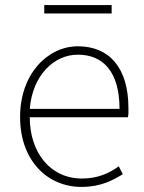

<svg xmlns="http://www.w3.org/2000/svg" viewBox="-20 -722 567 755"><path d="M154 -669H419V-702H154ZM300 13C377 13 423 -13 463 -37L447 -68C407 -39 362 -20 302 -20C178 -20 97 -122 97 -261H483C486 -274 485 -286 485 -297C485 -454 411 -540 286 -540C169 -540 59 -433 59 -262C59 -90 167 13 300 13ZM97 -294C108 -427 193 -507 286 -507C386 -507 450 -439 450 -294Z"/></svg>

Font: SSpoqa Han Sans Neo Thin
Style: Regular
Weight: 100
Designer: [Spoqa Han Sans Neo] Dong-huui Kim  Younghwa Kang  Yujin Lee  [Noto Sans] Ryoko NISHIZUKA  (kana & ideographs); Paul D. 
Foundry: Spoqa (http://www.spoqa-han-sans.com)
Version: Version 1.000